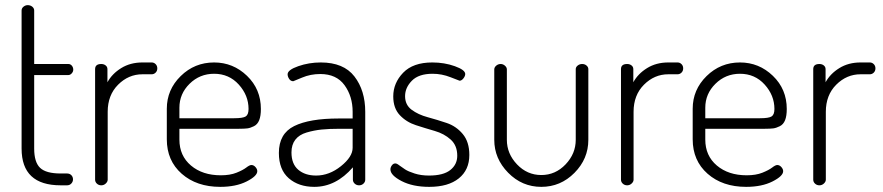

<svg xmlns="http://www.w3.org/2000/svg" viewBox="-20 -721 3437 747"><path d="M64 -143V-680Q64 -689 71.5 -695Q79 -701 88 -701Q98 -701 105.5 -695Q113 -689 113 -680V-472H246Q254 -472 259.5 -465.5Q265 -459 265 -450Q265 -442 259 -435.5Q253 -429 246 -429H113V-143Q113 -90 136 -68Q159 -46 216 -46H241Q251 -46 257.5 -39.5Q264 -33 264 -23Q264 -14 257.5 -7Q251 0 241 0H216Q64 0 64 -143Z M350 -22V-452Q350 -472 374 -472Q384 -472 391 -466.5Q398 -461 398 -452V-401Q416 -434 451.5 -456Q487 -478 534 -478H570Q579 -478 585.5 -471.5Q592 -465 592 -455Q592 -445 585.5 -438.5Q579 -432 570 -432H534Q480 -432 439.5 -391.5Q399 -351 399 -286V-22Q399 -14 391.5 -7Q384 0 374 0Q364 0 357 -6.5Q350 -13 350 -22Z M629 -179V-298Q629 -372 683 -425Q737 -478 813 -478Q887 -478 941 -426Q995 -374 995 -297Q995 -270 988.5 -253.5Q982 -237 968 -230Q954 -223 942.5 -221.5Q931 -220 910 -220H678V-178Q678 -115 723 -77Q768 -39 839 -39Q875 -39 900 -49Q925 -59 938 -69Q951 -79 958 -79Q967 -79 974 -71Q981 -63 981 -55Q981 -36 939.5 -15Q898 6 837 6Q745 6 687 -45Q629 -96 629 -179ZM678 -261H891Q925 -261 936 -268Q947 -275 947 -297Q947 -350 909 -392Q871 -434 813 -434Q757 -434 717.5 -395Q678 -356 678 -302Z M1065 -126Q1065 -201 1124.5 -230.5Q1184 -260 1298 -260H1352V-286Q1352 -346 1320.5 -389.5Q1289 -433 1226 -433Q1188 -433 1155 -419Q1122 -405 1121 -405Q1111 -405 1105 -414Q1099 -423 1099 -432Q1099 -449 1140.5 -463.5Q1182 -478 1228 -478Q1317 -478 1359 -423.5Q1401 -369 1401 -286V-22Q1401 -13 1394 -6.5Q1387 0 1377 0Q1367 0 1360 -6.5Q1353 -13 1353 -22V-70Q1287 6 1203 6Q1142 6 1103.5 -27.5Q1065 -61 1065 -126ZM1114 -128Q1114 -83 1140.5 -60.5Q1167 -38 1210 -38Q1261 -38 1306.5 -74.5Q1352 -111 1352 -146V-220H1303Q1260 -220 1231 -217Q1202 -214 1173 -205.5Q1144 -197 1129 -177.5Q1114 -158 1114 -128Z M1499 -62Q1499 -70 1504.5 -77.5Q1510 -85 1517 -85Q1523 -86 1533 -78L1556 -62Q1568 -54 1593 -46Q1618 -38 1649 -38Q1705 -38 1732 -59.5Q1759 -81 1759 -115Q1759 -155 1733.5 -178Q1708 -201 1671.5 -211.5Q1635 -222 1598 -234Q1561 -246 1535.5 -273Q1510 -300 1510 -346Q1510 -398 1548.5 -438Q1587 -478 1662 -478Q1709 -478 1749.5 -463.5Q1790 -449 1790 -433Q1790 -425 1783 -416Q1776 -407 1768 -407Q1767 -407 1733 -420.5Q1699 -434 1663 -434Q1609 -434 1582.5 -407Q1556 -380 1556 -347Q1556 -313 1581.5 -294Q1607 -275 1644 -265Q1681 -255 1718 -242.5Q1755 -230 1780.5 -199.5Q1806 -169 1806 -118Q1806 -60 1765 -27Q1724 6 1650 6Q1586 6 1542.5 -16.5Q1499 -39 1499 -62Z M1903 -177V-451Q1903 -459 1910.5 -465.5Q1918 -472 1928 -472Q1937 -472 1944.5 -465.5Q1952 -459 1952 -451V-177Q1952 -123 1991.5 -81.5Q2031 -40 2086 -40Q2141 -40 2180.5 -81.5Q2220 -123 2220 -177V-452Q2220 -460 2227.5 -466Q2235 -472 2245 -472Q2255 -472 2262 -466Q2269 -460 2269 -452V-177Q2269 -103 2215 -48.5Q2161 6 2086 6Q2011 6 1957 -49Q1903 -104 1903 -177Z M2396 -22V-452Q2396 -472 2420 -472Q2430 -472 2437 -466.5Q2444 -461 2444 -452V-401Q2462 -434 2497.5 -456Q2533 -478 2580 -478H2616Q2625 -478 2631.5 -471.5Q2638 -465 2638 -455Q2638 -445 2631.5 -438.5Q2625 -432 2616 -432H2580Q2526 -432 2485.5 -391.5Q2445 -351 2445 -286V-22Q2445 -14 2437.5 -7Q2430 0 2420 0Q2410 0 2403 -6.5Q2396 -13 2396 -22Z M2675 -179V-298Q2675 -372 2729 -425Q2783 -478 2859 -478Q2933 -478 2987 -426Q3041 -374 3041 -297Q3041 -270 3034.5 -253.5Q3028 -237 3014 -230Q3000 -223 2988.5 -221.5Q2977 -220 2956 -220H2724V-178Q2724 -115 2769 -77Q2814 -39 2885 -39Q2921 -39 2946 -49Q2971 -59 2984 -69Q2997 -79 3004 -79Q3013 -79 3020 -71Q3027 -63 3027 -55Q3027 -36 2985.5 -15Q2944 6 2883 6Q2791 6 2733 -45Q2675 -96 2675 -179ZM2724 -261H2937Q2971 -261 2982 -268Q2993 -275 2993 -297Q2993 -350 2955 -392Q2917 -434 2859 -434Q2803 -434 2763.5 -395Q2724 -356 2724 -302Z M3144 -22V-452Q3144 -472 3168 -472Q3178 -472 3185 -466.5Q3192 -461 3192 -452V-401Q3210 -434 3245.5 -456Q3281 -478 3328 -478H3364Q3373 -478 3379.5 -471.5Q3386 -465 3386 -455Q3386 -445 3379.5 -438.5Q3373 -432 3364 -432H3328Q3274 -432 3233.5 -391.5Q3193 -351 3193 -286V-22Q3193 -14 3185.5 -7Q3178 0 3168 0Q3158 0 3151 -6.5Q3144 -13 3144 -22Z"/></svg>

Font: Terminal Dosis
Style: Light
Weight: 300
Designer: EdgarTolentino, PabloImpallari, IginoMarini
Foundry: EdgarTolentino, PabloImpallari, IginoMarini
Version: Version 1.006